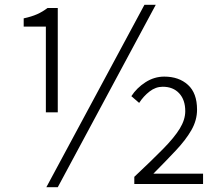

<svg xmlns="http://www.w3.org/2000/svg" viewBox="-20 -762 916 795"><path d="M169.9 -296.9V-651.9H78.1V-686Q110.4 -692.9 133.5 -703.1Q156.7 -713.4 176.8 -729H219.2V-296.9ZM171.9 13.2 578.1 -742.2H625L219.2 13.2ZM536.1 0V-29.8Q607.9 -97.2 654.8 -144.8Q701.7 -192.4 724.4 -229.5Q747.1 -266.6 747.1 -301.8Q747.1 -348.6 721.9 -375.7Q696.8 -402.8 653.8 -402.8Q624.5 -402.8 599.4 -383.3Q574.2 -363.8 556.2 -335.9L523.9 -363.8Q545.9 -397.9 582.3 -421.4Q618.7 -444.8 660.2 -444.8Q720.7 -444.8 758.3 -410.6Q795.9 -376.5 795.9 -308.1Q795.9 -264.2 772.7 -223.6Q749.5 -183.1 708.7 -139.6Q668 -96.2 615.2 -43H820.8V0Z"/></svg>

Font: Source Han Sans CN Light
Style: Regular
Weight: 300
Designer: Ryoko NISHIZUKA  (kana, bopomofo & ideographs); Paul D. Hunt (Latin, Greek & Cyrillic); Sandoll Communications , Soo-you
Foundry: Adobe
Version: Version 2.000;hotconv 1.0.107;makeotfexe 2.5.65593